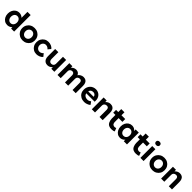

<svg xmlns="http://www.w3.org/2000/svg" viewBox="817 -3429 6076 6076"><g transform="rotate(45 3855.5 -391.0)"><path d="M36 -265Q36 -344 67.5 -406.5Q99 -469 153.5 -504.5Q208 -540 278 -540Q315 -540 349.5 -528.5Q384 -517 411.5 -497Q439 -477 456 -452.5Q473 -428 475 -402L439 -395V-740H582V0H447L441 -122L469 -119Q467 -94 451 -71Q435 -48 408.5 -29.5Q382 -11 348.5 -0.5Q315 10 278 10Q208 10 153.5 -25.5Q99 -61 67.5 -122.5Q36 -184 36 -265ZM444 -265Q444 -311 427 -346Q410 -381 380 -401Q350 -421 310 -421Q270 -421 240.5 -401Q211 -381 194.5 -346Q178 -311 178 -265Q178 -218 194.5 -183Q211 -148 240.5 -128Q270 -108 310 -108Q350 -108 380 -128Q410 -148 427 -183Q444 -218 444 -265Z M684 -265Q684 -345 720.5 -407Q757 -469 820.5 -504.5Q884 -540 965 -540Q1045 -540 1108.5 -504.5Q1172 -469 1208 -407Q1244 -345 1244 -265Q1244 -185 1208 -123Q1172 -61 1108.5 -25.5Q1045 10 965 10Q884 10 820.5 -25.5Q757 -61 720.5 -123Q684 -185 684 -265ZM1100 -265Q1101 -309 1083.5 -343.5Q1066 -378 1035 -397.5Q1004 -417 965 -417Q925 -417 894 -397Q863 -377 845 -343Q827 -309 828 -265Q827 -222 845 -187.5Q863 -153 894 -133.5Q925 -114 965 -114Q1004 -114 1035 -133.5Q1066 -153 1083.5 -187.5Q1101 -222 1100 -265Z M1317 -265Q1317 -344 1351.5 -406Q1386 -468 1446 -504Q1506 -540 1582 -540Q1653 -540 1712 -514Q1771 -488 1804 -442L1726 -348Q1712 -367 1691 -382.5Q1670 -398 1645.5 -407Q1621 -416 1595 -416Q1554 -416 1522.5 -396.5Q1491 -377 1473 -343Q1455 -309 1455 -265Q1455 -223 1473.5 -189Q1492 -155 1524 -135Q1556 -115 1596 -115Q1622 -115 1645 -122Q1668 -129 1688.5 -144Q1709 -159 1726 -180L1803 -86Q1770 -43 1709.5 -16.5Q1649 10 1582 10Q1506 10 1446 -26Q1386 -62 1351.5 -124Q1317 -186 1317 -265Z M1890 -203V-529H2032V-226Q2032 -190 2044 -163.5Q2056 -137 2078 -123Q2100 -109 2132 -109Q2155 -109 2174.5 -116.5Q2194 -124 2208.5 -138Q2223 -152 2231 -171Q2239 -190 2239 -212V-529H2381V0H2246L2241 -109L2267 -121Q2255 -84 2227 -54Q2199 -24 2160 -7Q2121 10 2076 10Q2018 10 1976.5 -15.5Q1935 -41 1912.5 -88.5Q1890 -136 1890 -203Z M2523 0V-529H2660L2663 -428L2642 -424Q2653 -450 2671.5 -471Q2690 -492 2714 -507Q2738 -522 2765 -530.5Q2792 -539 2819 -539Q2860 -539 2893 -526Q2926 -513 2949 -485.5Q2972 -458 2985 -413L2963 -415L2970 -431Q2983 -455 3003 -475Q3023 -495 3048 -509Q3073 -523 3100 -531Q3127 -539 3153 -539Q3215 -539 3256 -514.5Q3297 -490 3317.5 -441Q3338 -392 3338 -321V0H3196V-311Q3196 -347 3186 -370Q3176 -393 3157 -404.5Q3138 -416 3108 -416Q3085 -416 3065.5 -408.5Q3046 -401 3031.5 -387.5Q3017 -374 3009 -355.5Q3001 -337 3001 -316V0H2858V-312Q2858 -345 2848 -368.5Q2838 -392 2819 -404Q2800 -416 2772 -416Q2749 -416 2729.5 -408.5Q2710 -401 2696 -387.5Q2682 -374 2674 -356Q2666 -338 2666 -317V0Z M3438 -261Q3438 -323 3458 -374Q3478 -425 3514 -462.5Q3550 -500 3599.5 -520.5Q3649 -541 3707 -541Q3761 -541 3807 -521Q3853 -501 3886.5 -465.5Q3920 -430 3938 -381.5Q3956 -333 3954 -277L3953 -233H3528L3505 -320H3836L3820 -302V-324Q3818 -351 3802.5 -372.5Q3787 -394 3763 -406.5Q3739 -419 3709 -419Q3665 -419 3634.5 -402Q3604 -385 3588 -352Q3572 -319 3572 -272Q3572 -224 3592.5 -189Q3613 -154 3650.5 -134.5Q3688 -115 3739 -115Q3774 -115 3803 -126Q3832 -137 3865 -164L3933 -69Q3904 -43 3869 -25.5Q3834 -8 3797 1Q3760 10 3724 10Q3638 10 3573.5 -25Q3509 -60 3473.5 -121Q3438 -182 3438 -261Z M4059 -529H4195L4199 -421L4171 -409Q4182 -445 4210.5 -474.5Q4239 -504 4279 -522Q4319 -540 4363 -540Q4423 -540 4463.5 -516Q4504 -492 4524.5 -443.5Q4545 -395 4545 -324V0H4403V-313Q4403 -349 4393 -373Q4383 -397 4362.5 -408Q4342 -419 4312 -418Q4288 -418 4267.5 -410.5Q4247 -403 4232.5 -389Q4218 -375 4209.5 -357Q4201 -339 4201 -318V0H4131Q4108 0 4090 0Q4072 0 4059 0Z M4826 -13Q4772 -38 4743.5 -101.5Q4715 -165 4713 -236V-402H4615V-529H4713V-663H4856V-529H5025V-402H4856V-300Q4856 -249 4858 -208Q4861 -181 4871.5 -161Q4882 -141 4898 -131Q4928 -112 4963 -112Q4994 -112 5025 -128L5067 -19Q5049 -5 5014.5 2Q4980 9 4944 9Q4906 9 4880 4.5Q4854 0 4826 -13Z M5087 -266Q5087 -346 5118.5 -408Q5150 -470 5204 -505Q5258 -540 5327 -540Q5366 -540 5398.5 -528.5Q5431 -517 5455.5 -497Q5480 -477 5497 -451Q5514 -425 5521 -395L5491 -400V-529H5632V0H5489V-127L5521 -130Q5513 -102 5495 -77Q5477 -52 5450.5 -32.5Q5424 -13 5391 -1.5Q5358 10 5321 10Q5255 10 5202 -26Q5149 -62 5118 -124Q5087 -186 5087 -266ZM5493 -266Q5493 -311 5476.5 -345Q5460 -379 5430 -398.5Q5400 -418 5360 -418Q5321 -418 5291.5 -398.5Q5262 -379 5245 -345Q5228 -311 5228 -266Q5228 -220 5245 -185.5Q5262 -151 5291.5 -132Q5321 -113 5360 -113Q5400 -113 5430 -132Q5460 -151 5476.5 -185.5Q5493 -220 5493 -266Z M5919 -13Q5865 -38 5836.5 -101.5Q5808 -165 5806 -236V-402H5708V-529H5806V-663H5949V-529H6118V-402H5949V-300Q5949 -249 5951 -208Q5954 -181 5964.5 -161Q5975 -141 5991 -131Q6021 -112 6056 -112Q6087 -112 6118 -128L6160 -19Q6142 -5 6107.5 2Q6073 9 6037 9Q5999 9 5973 4.5Q5947 0 5919 -13Z M6233 0V-529H6375V0ZM6216 -715Q6216 -749 6239.5 -770.5Q6263 -792 6303 -792Q6344 -792 6367 -771.5Q6390 -751 6390 -715Q6390 -681 6366.5 -659Q6343 -637 6303 -637Q6262 -637 6239 -657.5Q6216 -678 6216 -715Z M6492 -265Q6492 -345 6528.5 -407Q6565 -469 6628.5 -504.5Q6692 -540 6773 -540Q6853 -540 6916.5 -504.5Q6980 -469 7016 -407Q7052 -345 7052 -265Q7052 -185 7016 -123Q6980 -61 6916.5 -25.5Q6853 10 6773 10Q6692 10 6628.5 -25.5Q6565 -61 6528.5 -123Q6492 -185 6492 -265ZM6908 -265Q6909 -309 6891.5 -343.5Q6874 -378 6843 -397.5Q6812 -417 6773 -417Q6733 -417 6702 -397Q6671 -377 6653 -343Q6635 -309 6636 -265Q6635 -222 6653 -187.5Q6671 -153 6702 -133.5Q6733 -114 6773 -114Q6812 -114 6843 -133.5Q6874 -153 6891.5 -187.5Q6909 -222 6908 -265Z M7160 -529H7296L7300 -421L7272 -409Q7283 -445 7311.5 -474.5Q7340 -504 7380 -522Q7420 -540 7464 -540Q7524 -540 7564.5 -516Q7605 -492 7625.5 -443.5Q7646 -395 7646 -324V0H7504V-313Q7504 -349 7494 -373Q7484 -397 7463.5 -408Q7443 -419 7413 -418Q7389 -418 7368.5 -410.5Q7348 -403 7333.5 -389Q7319 -375 7310.5 -357Q7302 -339 7302 -318V0H7232Q7209 0 7191 0Q7173 0 7160 0Z"/></g></svg>

Font: Mach SemiBold
Style: Regular
Weight: 600
Version: Version 1.002